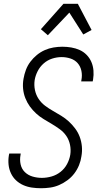

<svg xmlns="http://www.w3.org/2000/svg" viewBox="-20 -991 540 1019"><path d="M198 8Q173 8 149 4.5Q125 1 103.5 -8.5Q82 -18 65 -34Q48 -50 38 -71.5Q28 -93 25.5 -117Q23 -141 27 -166L29 -176H90L89 -169Q84 -143 89.5 -118.5Q95 -94 112 -77.5Q129 -61 153 -54Q177 -47 202 -47Q228 -47 254 -54.5Q280 -62 301.5 -79Q323 -96 336 -120.5Q349 -145 353 -170Q357 -197 351.5 -223Q346 -249 332 -269.5Q318 -290 297.5 -305Q277 -320 255 -333Q233 -346 211.5 -359Q190 -372 171.5 -389Q153 -406 138.5 -426Q124 -446 114.5 -470Q105 -494 102.5 -520.5Q100 -547 105 -574Q109 -597 117.5 -620Q126 -643 141 -663Q156 -683 175.5 -699Q195 -715 217.5 -725Q240 -735 264 -739Q288 -743 311 -743Q335 -743 358.5 -739Q382 -735 403 -725.5Q424 -716 440 -699.5Q456 -683 465 -662Q474 -641 476 -617Q478 -593 474 -569L472 -559H411L412 -566Q417 -591 412 -615Q407 -639 392 -656Q377 -673 354 -680.5Q331 -688 307 -688Q282 -688 257 -680Q232 -672 212 -654.5Q192 -637 180 -613.5Q168 -590 164 -566Q160 -539 165.5 -513Q171 -487 185 -466Q199 -445 219 -430Q239 -415 261 -402.5Q283 -390 305 -376.5Q327 -363 345 -346.5Q363 -330 378.5 -309.5Q394 -289 403 -265Q412 -241 414.5 -214.5Q417 -188 412 -161Q409 -138 399.5 -114.5Q390 -91 374.5 -70.5Q359 -50 338 -34.5Q317 -19 294 -9Q271 1 246.5 4.5Q222 8 198 8ZM234 -804 197 -836 317 -971H393L466 -832L422 -808L348 -924Z"/></svg>

Font: Iosevka Light Oblique
Style: Regular
Weight: 300
Italic angle: -9°
Monospace: yes
Designer: Belleve Invis
Foundry: Belleve Invis
Version: Version 32.5.0; ttfautohint (v1.8.4)